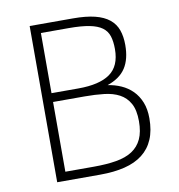

<svg xmlns="http://www.w3.org/2000/svg" viewBox="-77 -747 762 818"><g transform="rotate(-10 304.0 -338.0)"><path d="M539.1 -200.2Q539.1 -147.5 522.9 -109.6Q506.8 -71.8 475.3 -47.4Q443.8 -22.9 397.7 -11.5Q351.6 0 291 0H105V-675.8H292Q348.6 -675.8 387 -666.3Q425.3 -656.7 448.7 -637.7Q472.2 -618.7 482.2 -590.6Q492.2 -562.5 492.2 -525.9Q492.2 -464.4 467.5 -426.5Q442.9 -388.7 388.2 -370.1Q418.9 -365.7 446.3 -353.5Q473.6 -341.3 494.4 -320.6Q515.1 -299.8 527.1 -270Q539.1 -240.2 539.1 -200.2ZM445.8 -516.1Q445.8 -548.8 438.5 -572Q431.2 -595.2 411.4 -609.9Q391.6 -624.5 356.9 -631.3Q322.3 -638.2 267.1 -638.2H147V-377.9H263.2Q354.5 -377.9 400.1 -410.2Q445.8 -442.4 445.8 -516.1ZM493.2 -195.8Q493.2 -244.1 477.3 -272.7Q461.4 -301.3 433.6 -316.2Q405.8 -331.1 367.4 -335.4Q329.1 -339.8 284.2 -339.8H147V-38.1H270Q325.7 -38.1 367.4 -45.2Q409.2 -52.2 437 -70.3Q464.8 -88.4 479 -118.9Q493.2 -149.4 493.2 -195.8Z"/></g></svg>

Font: Clear Sans Thin
Style: Regular
Weight: 250
Foundry: Intel Corporation
Version: Version 1.00